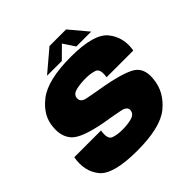

<svg xmlns="http://www.w3.org/2000/svg" viewBox="-211 -986 1159 1159"><g transform="rotate(-45 368.5 -407.0)"><path d="M311.5 3.5Q510.5 3.5 592.5 -64.5Q674.5 -132.5 685 -228Q695 -308.5 652.5 -345.5Q610 -382.5 451.5 -413Q363.5 -428 317.8 -437.2Q272 -446.5 278 -483.5Q282.5 -509.5 318 -518Q353.5 -526.5 400 -526.5Q441.5 -526.5 472.8 -515.8Q504 -505 493 -441.5H721.5Q738.5 -539 681.8 -610.2Q625 -681.5 428 -681.5Q230.5 -681.5 144.2 -614.5Q58 -547.5 52.5 -455.5Q45.5 -379.5 87.5 -334.5Q129.5 -289.5 282.5 -260.5Q364.5 -247 412.2 -237.2Q460 -227.5 454.5 -195.5Q449.5 -167.5 415.5 -158.5Q381.5 -149.5 337 -149.5Q292 -149.5 261.8 -161.2Q231.5 -173 242.5 -238H14Q-4.5 -134 51.5 -65.2Q107.5 3.5 311.5 3.5ZM245.5 -702H371.5L446.5 -776L495.5 -702H622.5L524.5 -818.5H383Z"/></g></svg>

Font: Anybody Black
Style: Italic
Weight: 900
Italic angle: -10°
Designer: Tyler Finck
Foundry: Etcetera Type Company
Version: Version 1.113;gftools[0.9.25]